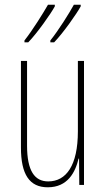

<svg xmlns="http://www.w3.org/2000/svg" viewBox="-20 -786 448 816"><path d="M323 -759V-766H294C275 -731 228 -656 194 -614V-606H210C248 -645 307 -729 323 -759ZM213 -759V-766H184C164 -731 120 -660 84 -614V-606H100C138 -645 197 -729 213 -759ZM337 -527H311V-228C311 -82 261 -15 185 -15C127 -15 95 -60 95 -167V-527H69V-159C69 -45 105 10 183 10C268 10 300 -54 314 -112H316L317 0H337Z"/></svg>

Font: Noto Sans Myanmar UI ExtraCondensed Thin
Style: Regular
Weight: 100
Width: 2
Designer: Monotype Design Team
Foundry: Monotype Imaging Inc.
Version: Version 2.103